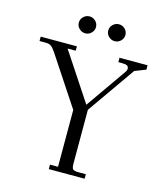

<svg xmlns="http://www.w3.org/2000/svg" viewBox="-127 -977 913 1071"><g transform="rotate(15 329.0 -441.0)"><path d="M22 -676.8V-702.1H231V-676.8H184.1L366.2 -400.9L530.8 -636.2Q537.1 -645.5 537.1 -653.8Q537.1 -666.5 528.1 -671.6Q519 -676.8 499 -676.8H477.1V-702.1H639.2V-676.8L575.2 -651.9L381.8 -376V-65.9Q381.8 -41 388.9 -33.4Q396 -25.9 420.9 -25.9H463.9V0H256.8V-25.9H303.2V-354L116.2 -637.2Q100.6 -660.2 89.4 -668.5Q78.1 -676.8 55.2 -676.8ZM221.9 -798.6Q207 -813 207 -833Q207 -853 221.9 -867.4Q236.8 -881.8 256.8 -881.8Q276.9 -881.8 291.5 -867.4Q306.2 -853 306.2 -833Q306.2 -813 291.5 -798.6Q276.9 -784.2 256.8 -784.2Q236.8 -784.2 221.9 -798.6ZM391.8 -798.6Q377 -813 377 -833Q377 -853 391.8 -867.4Q406.7 -881.8 426.8 -881.8Q446.8 -881.8 461.4 -867.4Q476.1 -853 476.1 -833Q476.1 -813 461.4 -798.6Q446.8 -784.2 426.8 -784.2Q406.7 -784.2 391.8 -798.6Z"/></g></svg>

Font: Dihjauti
Style: Regular
Weight: 400
Designer: T. Christopher White
Version: Version 3.0.0